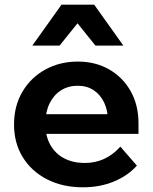

<svg xmlns="http://www.w3.org/2000/svg" viewBox="-20 -781 650 817"><path d="M492.1 -157.1 562.4 -76.3Q524 -33.1 464.5 -8.5Q404.9 16 333.3 16Q246.1 16 180 -18Q113.9 -52 76.8 -112.2Q39.7 -172.4 39.7 -250.9Q39.7 -329.9 75.3 -390.5Q110.9 -451 172.7 -485Q234.4 -519 311.3 -519Q386.3 -519 444.6 -485.5Q502.8 -452 536 -393.1Q569.3 -334.2 569.3 -256.3V-250.3H439.5V-263.7Q439.5 -310.1 423.4 -344.1Q407.4 -378.1 378.6 -397.1Q349.9 -416.1 310.7 -416.1Q270.1 -416.1 239.2 -396.3Q208.2 -376.5 190.7 -340.5Q173.2 -304.4 173.2 -253.7Q173.2 -201.2 194.6 -163.8Q215.9 -126.5 253.6 -107Q291.3 -87.5 340.4 -87.5Q430.3 -87.5 492.1 -157.1ZM569.3 -211.5H125.5V-295H552.7L569.3 -255.7ZM504.9 -587H386.1L259 -745H360.6L233.5 -587H117.6L241.6 -761H380.9Z"/></svg>

Font: Wix Madefor Display
Style: Regular
Weight: 400
Designer: Dalton Maag Ltd
Foundry: Dalton Maag Ltd
Version: Version 3.100